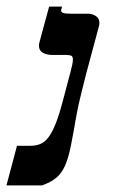

<svg xmlns="http://www.w3.org/2000/svg" viewBox="-42 -560 385 580"><path d="M189 -211.9Q179.2 -155.3 171.9 -118.7Q164.6 -82 154.1 -58.8Q143.6 -35.6 127.4 -22.5Q111.3 -9.3 85 0H-22.5L9.3 -119.6H49.8Q67.4 -119.6 80.8 -125.5Q94.2 -131.3 105.5 -146.7Q116.7 -162.1 127.2 -189.2Q137.7 -216.3 148.9 -259.3L171.4 -344.2Q174.8 -356.9 176.5 -365.7Q178.2 -374.5 178.2 -379.9Q178.2 -389.6 173.1 -391.8Q168 -394 157.2 -394H116.7Q99.1 -394 87.4 -400.6Q75.7 -407.2 75.7 -421.9Q75.7 -426.3 77.1 -432.1L106.4 -540H145.5L143.1 -531.7Q142.6 -530.8 142.6 -528.3Q142.6 -523.4 148.7 -521Q154.8 -518.6 173.3 -518.6H224.6Q236.3 -518.6 247.3 -511.7Q258.3 -504.9 258.3 -490.2Q258.3 -485.4 256.8 -480.5L229.5 -378.9Q223.6 -358.4 217.5 -334Q211.4 -309.6 205.6 -286.6Q199.7 -263.7 195.3 -243.7Q190.9 -223.6 189 -211.9Z"/></svg>

Font: Arian AMU Serif
Style: Bold Italic
Weight: 700
Italic angle: -15°
Designer: Ruben Hakobyan (Tarumian)
Foundry: Ruben Hakobyan (Tarumian)
Version: Version 1.002